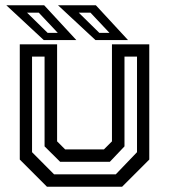

<svg xmlns="http://www.w3.org/2000/svg" viewBox="-20 -708 641 728"><path d="M158 0 55 -103V-540H196.5V-172L227 -141.5H374L404.5 -172V-540H546V-103L443 0ZM185 -47H419L499.5 -131V-493.5H452V-153L396.5 -94.5H208L149 -153V-493.5H101.5V-131ZM465.5 -556H342L200 -688H343.5ZM395 -583.5 323 -660H278.5L356.5 -583.5ZM269.5 -556H146L4 -688H147.5ZM199 -583.5 127 -660H82.5L160.5 -583.5Z"/></svg>

Font: Tourney Medium
Style: Regular
Weight: 500
Designer: Tyler Finck
Foundry: Etcetera Type Co
Version: Version 1.015